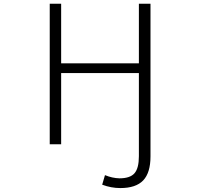

<svg xmlns="http://www.w3.org/2000/svg" viewBox="-20 -751 1040 1001"><path d="M298.8 -731.4V-420.9H704.1V-731.4H764.6V64.5Q764.6 149.4 726.6 189.5Q688.5 229.5 607.4 229.5Q559.6 229.5 512.7 211.9L527.3 162.1Q565.4 177.7 602.5 178.7Q658.2 178.7 681.2 152.3Q704.1 126 704.1 63.5V-370.1H298.8V1H239.3V-731.4Z"/></svg>

Font: Gen Shin Gothic Monospace Light
Style: Regular
Weight: 300
Designer: [Source Han Sans]
Ryoko NISHIZUKA  (kana & ideographs); Paul D. Hunt (Latin, Greek & Cyrillic); Wenlong ZHANG  (bopomofo
Version: Version 1.002.20150607